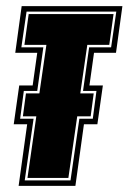

<svg xmlns="http://www.w3.org/2000/svg" viewBox="-20 -610 421 629"><path d="M41 -1 69 -203H25L43 -330H87L102 -437H30L51 -590H381L360 -437H288L273 -330H317L299 -203H255L227 -1ZM61 -19H211L240 -221H284L296 -312H252L272 -455H344L361 -572H67L50 -455H122L102 -312H58L46 -221H90ZM70 -27 99 -229H55L65 -304H109L132 -463H60L74 -564H352L338 -463H266L243 -304H287L277 -229H233L204 -27Z"/></svg>

Font: Alumni Sans Collegiate One SC
Style: Italic
Weight: 400
Italic angle: -8°
Designer: Robert E. Leuschke
Foundry: Robert E. Leuschke
Version: Version 1.100